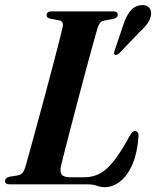

<svg xmlns="http://www.w3.org/2000/svg" viewBox="-23 -746 631 777"><path d="M331 0H16Q-3.5 0 -2.5 -14Q-2.5 -26 14 -30.5L50 -36.5Q62 -39 68.2 -46.8Q74.5 -54.5 79.5 -69.5Q86 -91.5 98 -136Q110 -180.5 125.8 -237.8Q141.5 -295 158 -356.5Q174.5 -418 189.5 -474.8Q204.5 -531.5 215.5 -574.8Q226.5 -618 231 -638Q235 -659.5 217 -663.5L179.5 -670.5Q165.5 -674.5 165.5 -684.5Q165.5 -700 186.5 -700H435.5Q453.5 -700 453.5 -686.5Q453.5 -674.5 437.5 -670L397.5 -662.5Q380 -659 372 -633.5Q365 -609.5 352.5 -564.5Q340 -519.5 324.8 -462.8Q309.5 -406 293.8 -346.2Q278 -286.5 263.8 -231.8Q249.5 -177 239 -135.5Q228.5 -94 224 -75Q218.5 -49 227.5 -38.8Q236.5 -28.5 261 -28.5H317Q353 -28.5 382 -44.2Q411 -60 439.2 -96.5Q467.5 -133 501.5 -195.5Q512 -215.5 523.5 -215.5Q538 -215.5 537.5 -195.5Q531 -97 492 -42.8Q453 11.5 400.5 11.5Q383.5 11.5 369 5.8Q354.5 0 331 0ZM477 -648.5Q488 -681 503.8 -701Q519.5 -721 543.5 -724.5Q566.5 -728.5 578.2 -717.2Q590 -706 588.5 -689.5Q587 -669.5 574.5 -652Q562 -634.5 542 -616.5L458.5 -529.5Q449 -521.5 441.5 -524.5Q438 -527 438.5 -531Q439 -535 440.5 -540Z"/></svg>

Font: Fraunces 72pt SemiBold
Style: Italic
Weight: 600
Italic angle: -16°
Version: Version 1.000;[b76b70a41]